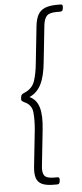

<svg xmlns="http://www.w3.org/2000/svg" viewBox="-61 -801 417 972"><g transform="rotate(-5 148.0 -315.0)"><path d="M172 138Q134 138 112.5 128Q91 118 84 96.5Q77 75 80 42L100 -145Q105 -198 101 -236.5Q97 -275 60 -291Q50 -296 47 -300Q44 -304 45 -311L46 -319Q47 -327 51 -331Q55 -335 65 -339Q105 -356 117.5 -393.5Q130 -431 135 -485L155 -672Q159 -706 170.5 -727Q182 -748 205.5 -758Q229 -768 267 -768H285Q291 -768 294 -765Q297 -762 296 -754L295 -746Q294 -732 281 -732H263Q226 -732 212.5 -718Q199 -704 195 -672L175 -485Q168 -412 147 -371.5Q126 -331 88 -315Q123 -299 135.5 -258.5Q148 -218 140 -145L120 42Q117 73 128 87.5Q139 102 176 102H194Q205 102 204 116L203 124Q202 131 199 134.5Q196 138 190 138Z"/></g></svg>

Font: Asap Thin
Style: Italic
Weight: 250
Italic angle: -6°
Designer: Pablo Cosgaya
Foundry: Omnibus-Type
Version: Version 3.001